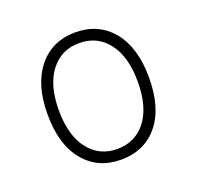

<svg xmlns="http://www.w3.org/2000/svg" viewBox="-87 -804 639 624"><g transform="rotate(-20 232.5 -492.0)"><path d="M232 -272Q152.5 -272 104.8 -329.5Q57 -387 57 -492Q57 -595.5 104.8 -653.8Q152.5 -712 232 -712Q313 -712 360.5 -653.8Q408 -595.5 408 -492Q408 -387 360.5 -329.5Q313 -272 232 -272ZM232 -309Q295 -309 332 -357Q369 -405 369 -492Q369 -578.5 332 -626.8Q295 -675 232 -675Q170.5 -675 133.2 -626.8Q96 -578.5 96 -492Q96 -405 133.2 -357Q170.5 -309 232 -309Z"/></g></svg>

Font: Overpass Thin
Style: Regular
Weight: 250
Designer: Delve Withrington, Dave Bailey, Thomas Jockin
Foundry: Delve Fonts LLC
Version: Version 4.000